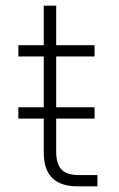

<svg xmlns="http://www.w3.org/2000/svg" viewBox="-20 -660 420 680"><path d="M45 -500H135V-640H179V-500H315V-460H179V-280H315V-240H179V-124Q179 -79 198 -59.5Q217 -40 259 -40H325V0H255Q135 0 135 -119V-240H45V-280H135V-460H45Z"/></svg>

Font: Retni Sans Light
Style: Regular
Weight: 300
Designer: Vitaly Kuzmin
Foundry: ParaType Ltd.
Version: Version 1.00;March 2, 2019;FontCreator 11.5.0.2425 64-bit; t